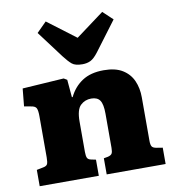

<svg xmlns="http://www.w3.org/2000/svg" viewBox="-90 -906 893 985"><g transform="rotate(-10 357.0 -413.5)"><path d="M37 0V-85L72 -92Q88 -95 93 -104Q98 -113 98 -140V-354Q98 -384 92 -396Q86 -408 63 -411L29 -417L38 -509L254 -523L271 -513L279 -421H283Q307 -471 351 -500Q395 -529 463 -529Q524 -529 561 -506Q598 -483 615 -444.5Q632 -406 632 -358V-131Q632 -111 637.5 -102Q643 -93 662 -90L693 -85V0H386V-84L408 -88Q424 -92 429 -100.5Q434 -109 434 -130V-308Q434 -357 420.5 -377Q407 -397 375 -397Q342 -397 319 -375Q296 -353 296 -291V-133Q296 -112 300.5 -102Q305 -92 321 -89L345 -84V0ZM362 -578Q325 -578 308 -592Q291 -606 268 -636L163 -776L214 -827L361 -716L508 -825L559 -777L445 -625Q423 -596 404.5 -587Q386 -578 362 -578Z"/></g></svg>

Font: Literata 12pt ExtraBold
Style: Regular
Weight: 800
Designer: Latin by Veronika Burian and Jose Scaglione. Greek by Irene Vlachou. Cyrillic by Vera Evstafieva.
Foundry: TypeTogether
Version: Version 3.002